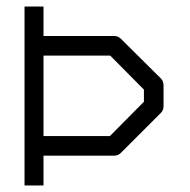

<svg xmlns="http://www.w3.org/2000/svg" viewBox="-20 -617 580 587"><path d="M55 -597H113V-507H329Q341 -507 350 -498L472 -377Q480 -369 480 -355V-293Q480 -280 472 -272L350 -150Q341 -141 329 -141H113V-50H55ZM113 -447V-201H316L420 -306V-343L317 -447Z"/></svg>

Font: IBM 3270
Style: Regular
Weight: 400
Monospace: yes
Version: Version 2.3.1